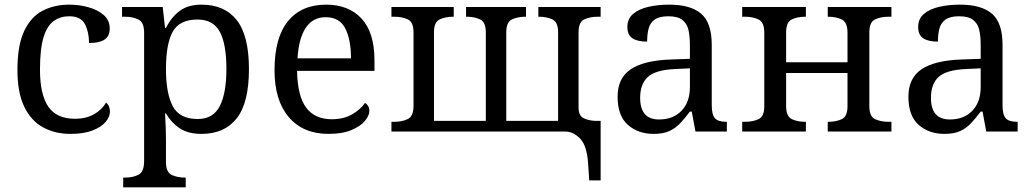

<svg xmlns="http://www.w3.org/2000/svg" viewBox="-20 -566 4441 826"><path d="M283 10Q217 10 165.5 -18Q114 -46 84.5 -106.5Q55 -167 55 -265Q55 -372 84.5 -433.5Q114 -495 164.5 -520.5Q215 -546 278 -546Q320 -546 360 -535Q400 -524 426 -501.5Q452 -479 452 -444Q452 -410 429.5 -395.5Q407 -381 363 -381Q363 -428 345.5 -462Q328 -496 278 -496Q240 -496 211.5 -476Q183 -456 167.5 -406Q152 -356 152 -266Q152 -160 187.5 -107.5Q223 -55 303 -55Q350 -55 384.5 -74.5Q419 -94 436 -125Q453 -111 453 -86Q453 -63 434 -41Q415 -19 377.5 -4.5Q340 10 283 10Z M510 240V198H518Q552 198 576 185.5Q600 173 600 126V-426Q600 -470 575.5 -482Q551 -494 518 -494H505V-536H680L690 -446H694Q717 -492 753 -519Q789 -546 847 -546Q946 -546 998.5 -479.5Q1051 -413 1051 -269Q1051 -124 998.5 -57Q946 10 847 10Q789 10 752.5 -14.5Q716 -39 694 -78H690Q692 -49 693 -16.5Q694 16 694 35V131Q694 175 718.5 186.5Q743 198 776 198H779V240ZM831 -54Q897 -54 925.5 -109.5Q954 -165 954 -270Q954 -377 925.5 -429.5Q897 -482 830 -482Q752 -482 723 -429.5Q694 -377 694 -269Q694 -165 723 -109.5Q752 -54 831 -54Z M1393 10Q1284 10 1222.5 -62Q1161 -134 1161 -264Q1161 -404 1219 -475Q1277 -546 1383 -546Q1480 -546 1535.5 -486Q1591 -426 1591 -307V-261H1258Q1260 -152 1297.5 -102.5Q1335 -53 1407 -53Q1459 -53 1495.5 -74.5Q1532 -96 1550 -123Q1557 -120 1563 -111Q1569 -102 1569 -89Q1569 -69 1550 -46Q1531 -23 1492 -6.5Q1453 10 1393 10ZM1490 -315Q1490 -395 1465.5 -443.5Q1441 -492 1381 -492Q1326 -492 1295.5 -446.5Q1265 -401 1260 -315Z M2510 137Q2505 60 2475.5 30Q2446 0 2413 0H1664V-42H1677Q1710 -42 1734.5 -54Q1759 -66 1759 -110V-427Q1759 -471 1734.5 -482.5Q1710 -494 1677 -494H1664V-536H1932V-494H1929Q1896 -494 1871.5 -482.5Q1847 -471 1847 -427V-46H2070V-427Q2070 -471 2045.5 -482.5Q2021 -494 1988 -494H1985V-536H2243V-494H2240Q2207 -494 2182.5 -482.5Q2158 -471 2158 -427V-46H2381V-427Q2381 -471 2356.5 -482.5Q2332 -494 2299 -494H2296V-536H2564V-494H2551Q2518 -494 2493.5 -482.5Q2469 -471 2469 -427V-103Q2469 -68 2491 -57.5Q2513 -47 2541 -46H2564V210H2515Z M2792 10Q2725 10 2681 -29Q2637 -68 2637 -150Q2637 -230 2693.5 -268Q2750 -306 2865 -310L2948 -313V-373Q2948 -409 2942 -436.5Q2936 -464 2916 -480Q2896 -496 2855 -496Q2817 -496 2797 -482Q2777 -468 2770.5 -443.5Q2764 -419 2764 -387Q2722 -387 2700.5 -401.5Q2679 -416 2679 -450Q2679 -485 2703.5 -506Q2728 -527 2769 -536.5Q2810 -546 2859 -546Q2951 -546 2996.5 -507Q3042 -468 3042 -373V-114Q3042 -72 3056 -57Q3070 -42 3104 -42H3107V0H2972L2956 -86H2948Q2927 -58 2907 -36.5Q2887 -15 2860.5 -2.5Q2834 10 2792 10ZM2815 -52Q2876 -52 2912 -89.5Q2948 -127 2948 -191V-272L2884 -269Q2799 -265 2766.5 -234.5Q2734 -204 2734 -145Q2734 -52 2815 -52Z M3173 0V-42H3186Q3219 -42 3243.5 -53.5Q3268 -65 3268 -109V-426Q3268 -470 3243.5 -482Q3219 -494 3186 -494H3173V-536H3447V-494H3444Q3411 -494 3386.5 -482.5Q3362 -471 3362 -427V-298H3626V-426Q3626 -470 3601.5 -482Q3577 -494 3544 -494H3541V-536H3815V-494H3802Q3769 -494 3744.5 -482.5Q3720 -471 3720 -427V-109Q3720 -65 3744.5 -53.5Q3769 -42 3802 -42H3815V0H3541V-42H3544Q3577 -42 3601.5 -53.5Q3626 -65 3626 -109V-252H3362V-109Q3362 -65 3386.5 -53.5Q3411 -42 3444 -42H3447V0Z M4043 10Q3976 10 3932 -29Q3888 -68 3888 -150Q3888 -230 3944.5 -268Q4001 -306 4116 -310L4199 -313V-373Q4199 -409 4193 -436.5Q4187 -464 4167 -480Q4147 -496 4106 -496Q4068 -496 4048 -482Q4028 -468 4021.5 -443.5Q4015 -419 4015 -387Q3973 -387 3951.5 -401.5Q3930 -416 3930 -450Q3930 -485 3954.5 -506Q3979 -527 4020 -536.5Q4061 -546 4110 -546Q4202 -546 4247.5 -507Q4293 -468 4293 -373V-114Q4293 -72 4307 -57Q4321 -42 4355 -42H4358V0H4223L4207 -86H4199Q4178 -58 4158 -36.5Q4138 -15 4111.5 -2.5Q4085 10 4043 10ZM4066 -52Q4127 -52 4163 -89.5Q4199 -127 4199 -191V-272L4135 -269Q4050 -265 4017.5 -234.5Q3985 -204 3985 -145Q3985 -52 4066 -52Z"/></svg>

Font: NotoSerif-Regular
Style: Regular
Weight: 400
Designer: Monotype Design Team
Foundry: Monotype Imaging Inc.
Version: Version 2.007; ttfautohint (v1.8) -l 8 -r 50 -G 200 -x 14 -D